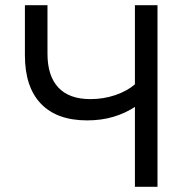

<svg xmlns="http://www.w3.org/2000/svg" viewBox="-20 -720 719 740"><path d="M500 0V-308Q462 -283 416 -269.5Q370 -256 316 -256Q199 -256 137.5 -320.5Q76 -385 76 -507V-700H163V-513Q163 -427 205 -382.5Q247 -338 328 -338Q379 -338 424.5 -353.5Q470 -369 500 -395V-700H587V0Z"/></svg>

Font: NT Somic
Style: Regular
Weight: 400
Designer: Ravid Balaliev — lead type designer, mastering
Michael Voronin — secret advisor, marketing
Ivan Kovalenko — best boy
Foundry: NT Type
Version: Version 0.7